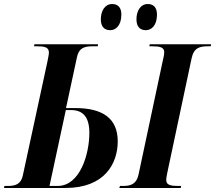

<svg xmlns="http://www.w3.org/2000/svg" viewBox="-43 -934 1069 954"><path d="M682 -784C709 -784 737 -807 737 -861C737 -898 719 -914 691 -914C656 -914 635 -881 635 -838C635 -801 653 -784 682 -784ZM505 -784C532 -784 560 -807 560 -862C560 -898 542 -914 514 -914C479 -914 458 -881 458 -838C458 -801 476 -784 505 -784ZM-23 0H282C478 0 542 -122 542 -232C542 -348 464 -397 332 -397H285L339 -648C348 -695 375 -704 416 -704H443L444 -714H128L126 -704H142C177 -704 200 -700 200 -673C200 -663 196 -645 192 -625L71 -65C62 -19 35 -10 -6 -10H-21ZM550 0H855L857 -10H843C807 -10 783 -14 783 -39C783 -50 786 -65 790 -84L909 -644C920 -697 950 -704 989 -704H1004L1006 -714H701L699 -704H713C749 -704 773 -700 773 -675C773 -669 772 -657 767 -638L645 -65C634 -17 604 -10 567 -10H553ZM243 -10H203L284 -387H311C371 -387 401 -350 401 -274C401 -169 355 -10 243 -10Z"/></svg>

Font: Noto Serif Display Condensed
Style: Bold Italic
Weight: 700
Width: 3
Italic angle: -12°
Designer: Monotype Design Team
Foundry: Monotype Imaging Inc.
Version: Version 2.009